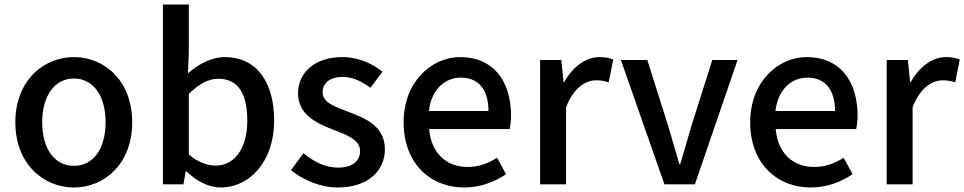

<svg xmlns="http://www.w3.org/2000/svg" viewBox="-20 -817 4274 851"><path d="M308 14C444 14 566 -92 566 -275C566 -458 444 -564 308 -564C171 -564 48 -458 48 -275C48 -92 171 14 308 14ZM308 -82C221 -82 167 -158 167 -275C167 -391 221 -469 308 -469C394 -469 448 -391 448 -275C448 -158 394 -82 308 -82Z M958 14C1082 14 1195 -95 1195 -284C1195 -454 1116 -564 977 -564C919 -564 861 -534 813 -492L817 -586V-797H702V0H793L803 -57H807C853 -12 908 14 958 14ZM936 -83C903 -83 859 -96 817 -132V-401C862 -445 904 -468 947 -468C1039 -468 1076 -397 1076 -282C1076 -154 1016 -83 936 -83Z M1477 14C1613 14 1686 -62 1686 -155C1686 -258 1601 -292 1525 -321C1464 -344 1410 -362 1410 -408C1410 -446 1438 -476 1500 -476C1544 -476 1583 -456 1622 -428L1675 -499C1632 -534 1570 -564 1497 -564C1375 -564 1301 -495 1301 -403C1301 -310 1382 -271 1455 -243C1515 -220 1576 -198 1576 -148C1576 -106 1545 -74 1480 -74C1421 -74 1373 -99 1325 -138L1270 -63C1323 -19 1401 14 1477 14Z M2038 14C2109 14 2173 -11 2223 -45L2183 -118C2143 -92 2101 -77 2052 -77C1957 -77 1891 -140 1882 -245H2239C2242 -259 2245 -281 2245 -304C2245 -459 2166 -564 2020 -564C1892 -564 1769 -454 1769 -275C1769 -93 1887 14 2038 14ZM1881 -325C1892 -421 1953 -473 2022 -473C2102 -473 2145 -419 2145 -325Z M2374 0H2489V-342C2523 -430 2577 -461 2622 -461C2645 -461 2658 -458 2678 -452L2698 -553C2681 -560 2664 -564 2637 -564C2577 -564 2519 -522 2480 -452H2478L2468 -551H2374Z M2925 0H3060L3249 -551H3137L3043 -254C3028 -200 3011 -144 2995 -90H2991C2975 -144 2959 -200 2943 -254L2849 -551H2732Z M3574 14C3645 14 3709 -11 3759 -45L3719 -118C3679 -92 3637 -77 3588 -77C3493 -77 3427 -140 3418 -245H3775C3778 -259 3781 -281 3781 -304C3781 -459 3702 -564 3556 -564C3428 -564 3305 -454 3305 -275C3305 -93 3423 14 3574 14ZM3417 -325C3428 -421 3489 -473 3558 -473C3638 -473 3681 -419 3681 -325Z M3910 0H4025V-342C4059 -430 4113 -461 4158 -461C4181 -461 4194 -458 4214 -452L4234 -553C4217 -560 4200 -564 4173 -564C4113 -564 4055 -522 4016 -452H4014L4004 -551H3910Z"/></svg>

Font: Noto Sans JP Medium
Style: Regular
Weight: 500
Designer: Ryoko NISHIZUKA 西塚涼子 (kana, bopomofo & ideographs); Paul D. Hunt (Latin, Greek & Cyrillic); Sandoll Communications 산돌커뮤니
Foundry: Adobe
Version: Version 2.004;hotconv 1.0.118;makeotfexe 2.5.65603